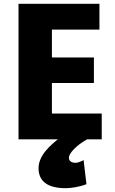

<svg xmlns="http://www.w3.org/2000/svg" viewBox="-20 -720 602 1006"><path d="M324 266C223 266 182 225 182 161C182 95 243 40 295 1H435V11C379 42 341 84 341 106C341 126 358 133 376 133C385 133 399 129 418 119L433 245C398 259 354 266 324 266ZM513 10H77V-700H501V-565H252V-419H472V-285H252V-125H513Z"/></svg>

Font: Repo ExtraBold
Style: Bold
Weight: 700
Designer: Stefan Peev
Foundry: Context Ltd
Version: Version 1.502